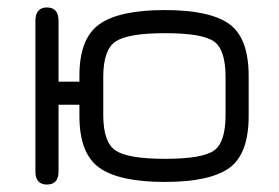

<svg xmlns="http://www.w3.org/2000/svg" viewBox="-20 -488 749 515"><path d="M137 -207V-28Q137 7 106 7Q75 7 75 -28V-432Q75 -468 106 -468Q137 -468 137 -432V-269H193V-285Q193 -385 246.5 -423Q300 -461 422 -461Q543 -461 595 -423.5Q647 -386 647 -284V-177Q647 -75 595 -37.5Q543 0 422 0Q300 0 246.5 -38Q193 -76 193 -177V-207ZM257 -282V-179Q257 -106 290.5 -84Q324 -62 423 -62Q521 -62 553 -83.5Q585 -105 585 -179V-282Q585 -356 553 -377.5Q521 -399 423 -399Q324 -399 290.5 -377Q257 -355 257 -282Z"/></svg>

Font: Jura Medium
Style: Regular
Weight: 500
Designer: Daniel Johnson, Alexei Vanyashin
Foundry: Daniel Johnson
Version: Version 5.103